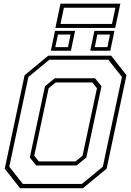

<svg xmlns="http://www.w3.org/2000/svg" viewBox="-20 -994 693 1014"><path d="M86 0 5 -103 110 -597 235 -700H567L648 -597L543 -103L418 0ZM185 -141.5H379L416 -172L492 -528L468 -558.5H274L237 -528L161 -172ZM101 -22.5H412.5L523 -113.5L624 -587.5L552 -678.5H240.5L130 -587.5L29 -113.5ZM171 -120 137.5 -162.5 217.5 -538.5 269 -580.5H482L516 -538.5L436 -162.5L384.5 -120ZM456.5 -726 478.5 -831H584.5L562.5 -726ZM248.5 -726 270.5 -831H376.5L354.5 -726ZM272 -745H339L352.5 -811.5H286ZM480.5 -745H547L561 -811.5H494ZM272.5 -846.5 299.5 -974.5H615.5L588.5 -846.5ZM299.5 -867.5H571.5L589.5 -953H317.5Z"/></svg>

Font: Tourney Thin ExtraLight
Style: Italic
Weight: 250
Italic angle: -12°
Version: Version 1.015